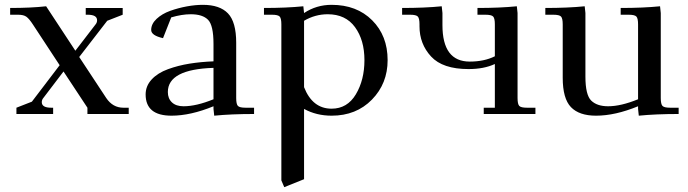

<svg xmlns="http://www.w3.org/2000/svg" viewBox="-20 -472 2849 795"><path d="M22 -411V-439Q108 -439 171 -446L292 -262L375 -370Q382 -378 382 -388Q382 -411 343 -411H335V-439H488V-411L424 -386L308 -236L420 -66Q447 -26 491 -26H513V0H342V-26L243 -176L160 -67Q153 -59 153 -49Q153 -26 192 -26H200V0H48V-26L112 -51L227 -202L116 -371Q101 -394 89.5 -402.5Q78 -411 55 -411Z M583 -81Q583 -116 608 -143Q633 -170 675.5 -185.5Q718 -201 765 -208.5Q812 -216 864 -218V-290Q864 -367 841.5 -390Q819 -413 770 -413Q733 -413 689 -400L655 -314Q606 -325 606 -348Q606 -373 628.5 -394Q651 -415 684.5 -427Q718 -439 753.5 -445.5Q789 -452 820 -452Q890 -452 924 -416.5Q958 -381 958 -295V-66Q958 -41 965 -33.5Q972 -26 997 -26H1032V0Q937 0 867 7L864 -21V-32Q769 7 690 7Q583 7 583 -81ZM675 -91Q675 -64 692 -48Q709 -32 740 -32Q793 -32 864 -61V-191Q675 -185 675 -91Z M1073 -411V-439Q1166 -439 1236 -446L1239 -418Q1290 -452 1353 -452Q1457 -452 1521 -388Q1585 -324 1585 -223Q1585 -126 1520 -59.5Q1455 7 1353 7Q1290 7 1239 -21V270L1157 303L1145 275V-371Q1145 -396 1138 -403.5Q1131 -411 1106 -411ZM1239 -111Q1274 -22 1353 -22Q1418 -22 1453.5 -81.5Q1489 -141 1489 -223Q1489 -306 1450 -359.5Q1411 -413 1337 -413Q1285 -413 1239 -386Z M1645 -411V-439Q1739 -439 1809 -446L1812 -418V-368Q1812 -217 1925 -217Q1985 -217 2029 -239V-371Q2029 -396 2022 -403.5Q2015 -411 1990 -411H1957V-439Q2050 -439 2120 -446L2123 -418V-66Q2123 -41 2130 -33.5Q2137 -26 2162 -26H2197V0H1983V-26H2029V-207Q1984 -186 1920 -186Q1813 -186 1765 -238Q1717 -290 1717 -363V-371Q1717 -396 1710 -403.5Q1703 -411 1678 -411Z M2238 -411V-439Q2331 -439 2401 -446L2404 -418V-155Q2404 -79 2428 -55.5Q2452 -32 2498 -32Q2551 -32 2622 -61V-371Q2622 -396 2615 -403.5Q2608 -411 2583 -411H2550V-439Q2643 -439 2713 -446L2716 -418V-66Q2716 -41 2723 -33.5Q2730 -26 2755 -26H2790V0Q2695 0 2625 7L2622 -21V-32Q2527 7 2448 7Q2378 7 2344 -28.5Q2310 -64 2310 -150V-371Q2310 -396 2303 -403.5Q2296 -411 2271 -411Z"/></svg>

Font: Dihjauti
Style: Bold
Weight: 700
Designer: T. Christopher White
Version: Version 3.0.0